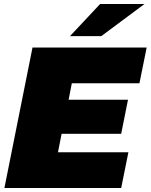

<svg xmlns="http://www.w3.org/2000/svg" viewBox="-20 -937 751 957"><path d="M269 -178H620L584 0H2L142 -700H711L675 -522H338L322 -440H618L584 -270H287ZM329 -757 479 -917H700L485 -757Z"/></svg>

Font: Montserrat Black
Style: Italic
Weight: 900
Italic angle: -11.3°
Designer: Julieta Ulanovsky
Foundry: Julieta Ulanovsky
Version: Version 9.000; ttfautohint (v1.8.4.7-5d5b)